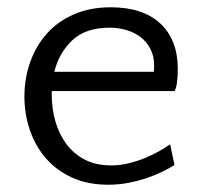

<svg xmlns="http://www.w3.org/2000/svg" viewBox="-20 -495 557 527"><path d="M284 -475Q372 -475 420 -430.5Q468 -386 468 -305Q468 -288 466 -270.5Q464 -253 459 -245H122V-235Q122 -197 132 -162Q142 -127 162 -100Q182 -73 212.5 -57Q243 -41 285 -41Q309 -41 332 -46.5Q355 -52 376 -60.5Q397 -69 415 -79Q433 -89 447 -99L459 -42Q446 -34 427 -24.5Q408 -15 385 -7Q362 1 334.5 6.5Q307 12 277 12Q221 12 178 -7.5Q135 -27 106 -60.5Q77 -94 62 -138Q47 -182 47 -230Q47 -279 62.5 -323.5Q78 -368 108 -402Q138 -436 182.5 -455.5Q227 -475 284 -475ZM281 -419Q215 -419 178.5 -384.5Q142 -350 129 -298H402Q403 -303 403 -307Q403 -311 403 -316Q403 -341 393 -360.5Q383 -380 366 -393Q349 -406 327 -412.5Q305 -419 281 -419Z"/></svg>

Font: Quattrocento Sans
Style: Regular
Weight: 400
Designer: Pablo Impallari
Foundry: Pablo Impallari, Igino Marini, Brenda Gallo
Version: Version 2.000